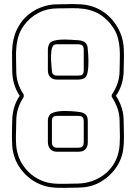

<svg xmlns="http://www.w3.org/2000/svg" viewBox="-20 -897 657 928"><path d="M357.9 9.8Q343.3 9.8 326.4 10.3Q309.6 10.7 291.7 11Q273.9 11.2 256.1 10.5Q238.3 9.8 222.2 7.3Q189.9 2.4 161.1 -12Q132.3 -26.4 108.9 -48.1Q85.4 -69.8 68.6 -97.7Q51.8 -125.5 44.4 -157.2Q40 -175.3 38.8 -196Q37.6 -216.8 37.6 -237.5Q37.6 -258.3 38.3 -278.3Q39.1 -298.3 39.1 -314.5Q39.6 -346.7 48.3 -377.2Q57.1 -407.7 75.2 -434.1Q56.6 -461.4 47.9 -492.7Q39.1 -523.9 39.1 -556.6Q39.1 -590.3 38.3 -619.6Q37.6 -648.9 40.3 -676Q43 -703.1 51.5 -729.5Q60.1 -755.9 78.6 -783.7Q93.3 -805.7 113.3 -822.8Q133.3 -839.8 156.2 -851.6Q179.2 -863.3 204.6 -869.6Q230 -876 255.9 -876Q272.9 -876 292.5 -876.7Q312 -877.4 332.3 -877.4Q352.5 -877.4 372.6 -876Q392.6 -874.5 410.6 -870.1Q441.9 -862.8 469.5 -846.2Q497.1 -829.6 518.3 -806.2Q539.6 -782.7 554.2 -753.9Q568.8 -725.1 574.7 -693.8Q577.6 -677.7 578.4 -659.4Q579.1 -641.1 579.1 -622.3Q579.1 -603.5 578.4 -586.2Q577.6 -568.8 577.6 -555.2Q577.6 -522.9 568.4 -491.9Q559.1 -460.9 540.5 -434.1Q558.6 -406.2 568.1 -376Q577.6 -345.7 577.6 -313Q577.6 -294.9 578.4 -275.1Q579.1 -255.4 579.1 -235.1Q579.1 -214.8 577.6 -194.6Q576.2 -174.3 571.8 -155.3Q564.9 -126.5 549.8 -100.6Q534.7 -74.7 513.2 -53.7Q491.7 -32.7 465.6 -17.6Q439.5 -2.4 410.6 3.9Q397.5 7.3 384.5 8.3Q371.6 9.3 357.9 9.8ZM357.9 -9.8Q392.1 -10.7 423.8 -21.5Q455.6 -32.2 481.4 -51.5Q507.3 -70.8 525.9 -98.1Q544.4 -125.5 552.7 -160.2Q557.1 -177.7 558.3 -197.3Q559.6 -216.8 559.6 -236.6Q559.6 -256.3 558.8 -275.4Q558.1 -294.4 558.1 -311Q558.1 -344.2 548.1 -372.8Q538.1 -401.4 520 -429.2V-438.5Q538.6 -465.8 548.3 -494.9Q558.1 -523.9 558.1 -556.6Q558.1 -583 559.1 -609.6Q560.1 -636.2 558.3 -662.1Q556.6 -688 550 -712.9Q543.5 -737.8 528.8 -760.7Q516.1 -781.2 499.5 -797.4Q473.1 -824.2 445.1 -836.9Q417 -849.6 387 -854Q356.9 -858.4 324.2 -857.4Q291.5 -856.4 255.9 -856.4Q207.5 -856.4 165.5 -834.5Q123.5 -812.5 95.2 -773.4Q77.6 -749 69.6 -722.7Q61.5 -696.3 59.1 -668.5Q56.6 -640.6 57.6 -612.1Q58.6 -583.5 58.6 -555.2Q58.6 -492.2 94.7 -439.9V-428.2Q77.1 -401.9 67.9 -373.3Q58.6 -344.7 58.6 -313Q58.6 -297.4 57.9 -278.3Q57.1 -259.3 56.9 -239.3Q56.6 -219.2 57.9 -199.2Q59.1 -179.2 63.5 -161.6Q70.3 -132.8 85.4 -107.4Q100.6 -82 121.8 -62.3Q143.1 -42.5 169.7 -29.3Q196.3 -16.1 225.6 -11.7Q241.2 -9.3 258.8 -8.8Q276.4 -8.3 293.9 -8.5Q311.5 -8.8 328.1 -9.3Q344.7 -9.8 357.9 -9.8ZM357.9 -356.4Q378.9 -355 391.6 -345.5Q404.3 -335.9 404.3 -313V-208.5Q404.3 -199.7 401.9 -191.4Q399.4 -183.1 393.6 -176.3Q386.7 -168.5 377.2 -166Q367.7 -163.6 357.9 -163.6H255.9Q234.4 -163.6 222.9 -176.5Q211.4 -189.5 211.4 -210V-314.5Q211.4 -328.1 218.3 -338.9Q223.6 -347.7 236.1 -352.3Q248.5 -356.9 263.9 -358.9Q279.3 -360.8 295.7 -360.6Q312 -360.4 325.7 -359.6Q339.4 -358.9 348.4 -357.7Q357.4 -356.4 357.9 -356.4ZM357.9 -702.6Q379.9 -701.2 392.1 -690.9Q404.3 -680.7 404.3 -657.2Q404.3 -657.2 405 -649.4Q405.8 -641.6 406.5 -629.6Q407.2 -617.7 407.5 -602.8Q407.7 -587.9 406.7 -573.5Q405.8 -559.1 403.3 -546.9Q400.9 -534.7 396.5 -527.8Q390.1 -518.6 379.2 -515.4Q368.2 -512.2 357.9 -512.2H255.9Q235.4 -512.2 223.4 -524.2Q211.4 -536.1 211.4 -556.6V-658.7Q211.4 -667 214.4 -676.3Q217.3 -685.5 223.1 -691.4Q229.5 -697.3 241.2 -700.4Q252.9 -703.6 266.8 -704.8Q280.8 -706.1 295.7 -705.8Q310.5 -705.6 323.5 -704.8Q336.4 -704.1 345.7 -703.4Q355 -702.6 357.9 -702.6ZM255.9 -336.9Q252 -336.9 247.6 -336.2Q243.2 -335.4 239.3 -333Q233.9 -330.1 232.4 -324.2Q231 -318.4 231 -313V-208.5Q231 -183.1 255.9 -183.1H357.9Q361.8 -183.1 365.5 -183.6Q369.1 -184.1 373 -185.1L378.9 -189.5Q382.8 -193.8 383.8 -199.2Q384.8 -204.6 384.8 -210Q385.3 -260.3 384.8 -311Q384.8 -316.9 383.8 -321.8Q382.8 -326.7 378.9 -331.1Q373.5 -335 368.9 -335.7Q364.3 -336.4 357.9 -336.9ZM255.9 -683.1Q245.1 -683.1 237.3 -677.2Q230 -666.5 228 -646.7Q226.1 -627 226.8 -607.2Q227.5 -587.4 229.2 -572.3Q231 -557.1 231 -555.2Q231 -543 237.5 -537.4Q244.1 -531.7 255.9 -531.7H357.9Q363.3 -531.7 370.4 -532.7Q377.4 -533.7 380.4 -539.1Q382.8 -543 383.8 -547.4Q384.8 -551.8 384.8 -556.6Q385.3 -606.4 384.8 -655.3Q384.8 -662.1 383.5 -667Q382.3 -671.9 378.4 -677.2Q373.5 -680.7 368.9 -681.6Q364.3 -682.6 357.9 -683.1Z"/></svg>

Font: Preussische VI 9 Linie
Style: Regular
Weight: 400
Designer: Peter Wiegel
Foundry: Peter Wiegel
Version: Version 1.000 2009 initial release